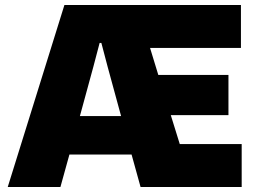

<svg xmlns="http://www.w3.org/2000/svg" viewBox="-20 -749 1022 769"><path d="M238 -729H945V-557H581L614 -449H895V-288H664L700 -172H948V0H543L507 -130H258L222 0H11ZM465 -284 411 -482 386 -577H379L354 -482L300 -284Z"/></svg>

Font: Mona Sans Black
Style: Regular
Weight: 900
Designer: Deni Anggara
Foundry: GitHub
Version: Version 2.000